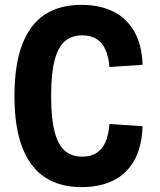

<svg xmlns="http://www.w3.org/2000/svg" viewBox="-20 -762 660 794"><path d="M320.1 -114.2Q354.6 -114.2 378.5 -129Q402.3 -143.8 415.7 -173.6Q429 -203.4 432.7 -249.3L569.6 -240Q566.9 -155.5 535.6 -99.3Q504.2 -43.2 448.6 -15.7Q392.9 11.8 316.5 11.8Q229 11.8 167.5 -27.6Q105.9 -67.1 72.8 -150.9Q39.8 -234.8 39.8 -364.9Q39.8 -495.6 72.4 -579.3Q105.1 -663 166.4 -702.5Q227.8 -741.9 316.5 -741.9Q392.1 -741.9 448 -714.4Q503.8 -686.9 535.4 -631.6Q566.9 -576.2 569.6 -494.2L432.7 -484.9Q429 -528.3 415.7 -557.5Q402.3 -586.7 378.5 -601.3Q354.6 -615.9 320.1 -615.9Q276.7 -615.9 248.3 -591.6Q219.9 -567.3 205.7 -512.2Q191.4 -457 191.4 -364.9Q191.4 -273 205.7 -217.9Q219.9 -162.8 248.3 -138.5Q276.7 -114.2 320.1 -114.2Z"/></svg>

Font: Monaspace Neon Var
Style: Regular
Weight: 400
Designer: Riley Cran and the Lettermatic Team
Version: Version 1.000 (Monaspace Neon Var)